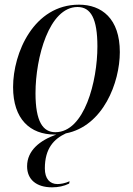

<svg xmlns="http://www.w3.org/2000/svg" viewBox="-20 -566 570 822"><path d="M214 10C217 10 219 10 221 10C151 35 96 78 96 146C96 202 135 236 203 236C229 236 254 231 276 220L278 210C258 219 239 222 226 222C193 222 172 199 172 155C172 69 211 29 262 5C422 -26 493 -213 493 -343C493 -487 415 -546 318 -546C125 -546 36 -340 36 -193C36 -56 109 10 214 10ZM217 0C164 0 132 -45 132 -167C132 -319 190 -536 312 -536C369 -536 397 -486 397 -367C397 -219 342 0 217 0Z"/></svg>

Font: Noto Serif Display SemiCondensed
Style: Italic
Weight: 400
Width: 4
Italic angle: -12°
Designer: Monotype Design Team
Foundry: Monotype Imaging Inc.
Version: Version 2.009